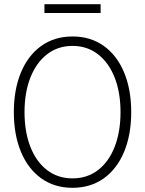

<svg xmlns="http://www.w3.org/2000/svg" viewBox="-20 -884 690 916"><path d="M326 12Q240 12 177 -33Q114 -78 80 -159.5Q46 -241 46 -349Q46 -457 80 -538.5Q114 -620 177 -665Q240 -710 326 -710Q412 -710 475 -665Q538 -620 572 -538.5Q606 -457 606 -349Q606 -241 572 -159.5Q538 -78 475 -33Q412 12 326 12ZM326 -33Q396 -33 447.5 -72.5Q499 -112 527 -183.5Q555 -255 555 -349Q555 -443 527 -514Q499 -585 447.5 -625Q396 -665 326 -665Q256 -665 204.5 -625Q153 -585 125 -514Q97 -443 97 -349Q97 -255 125 -183.5Q153 -112 204.5 -72.5Q256 -33 326 -33ZM192 -822V-864H460V-822Z"/></svg>

Font: Azeret Mono Thin Thin
Style: Regular
Weight: 250
Version: Version 1.002